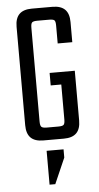

<svg xmlns="http://www.w3.org/2000/svg" viewBox="-57 -657 465 904"><g transform="rotate(-5 175.0 -205.5)"><path d="M119 -532V-89Q119 -70 125 -64Q131 -58 150 -58H179V1H129Q89 1 69.5 -18.5Q50 -38 50 -78V-543Q50 -583 69.5 -602.5Q89 -622 129 -622H186V-563H150Q131 -563 125 -557.5Q119 -552 119 -532ZM305 -313V-254H186V-313ZM236 -448V-532Q236 -552 230.5 -557.5Q225 -563 205 -563H171V-622H226Q266 -622 285.5 -602.5Q305 -583 305 -543V-448ZM236 -89V-273H305V-78Q305 -38 285.5 -18.5Q266 1 226 1H171V-58H205Q225 -58 230.5 -64Q236 -70 236 -89ZM140 51H220V90L167 211H140Z"/></g></svg>

Font: Teko Variable Light
Style: Regular
Weight: 300
Designer: Manushi Parikh, Jonny Pinhorn
Foundry: Indian Type Foundry
Version: Version 3.000